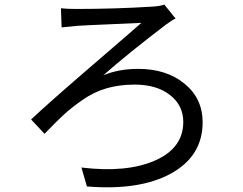

<svg xmlns="http://www.w3.org/2000/svg" viewBox="-20 -764 1040 823"><path d="M244.1 -646.5 241.2 -728.5Q267.6 -725.6 307.6 -725.6Q470.7 -725.6 629.9 -735.4Q664.1 -737.3 684.6 -744.1L732.4 -684.6Q720.7 -679.7 689.5 -657.2Q528.3 -534.2 422.9 -441.4Q489.3 -468.8 572.3 -468.8Q693.4 -468.8 771 -405.3Q848.6 -341.8 848.6 -240.2Q848.6 -95.7 714.4 -21Q580.1 53.7 352.5 35.2L329.1 -45.9Q522.5 -22.5 644 -75.7Q765.6 -128.9 765.6 -241.2Q765.6 -312.5 708.5 -356.9Q651.4 -401.4 556.6 -401.4Q492.2 -401.4 437.5 -385.7Q382.8 -370.1 334 -335.9Q285.2 -301.8 252.9 -272Q220.7 -242.2 170.9 -190.4L113.3 -252Q194.3 -328.1 382.3 -489.7Q570.3 -651.4 585.9 -666Q572.3 -665 456.1 -660.2Q339.8 -655.3 311.5 -653.3Q259.8 -648.4 244.1 -646.5Z"/></svg>

Font: GenEi Gothic M Regular
Style: Regular
Weight: 400
Designer: o_tamon (Modified); [Source Han Sans]
Ryoko NISHIZUKA  (kana & ideographs); Paul D. Hunt (Latin, Greek & Cyrillic); Wenl
Version: Version 1.1a;Original Version 1.004